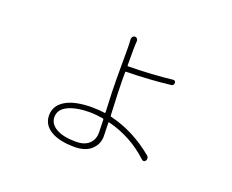

<svg xmlns="http://www.w3.org/2000/svg" viewBox="-107 -783 1213 1004"><g transform="rotate(20 500.0 -281.0)"><path d="M481.4 -69.3Q481.4 -84 479.5 -142.6Q478.5 -147.5 474.6 -147.5Q432.6 -154.3 402.3 -154.3Q326.2 -154.3 280.3 -132.3Q234.4 -110.4 234.4 -67.4Q234.4 -30.3 273.4 -7.3Q312.5 15.6 383.8 15.6Q430.7 15.6 456.1 -7.8Q481.4 -31.2 481.4 -69.3ZM505.9 -418Q502 -418 502 -414.1V-365.2Q502 -324.2 508.8 -175.8Q508.8 -170.9 513.7 -169.9Q644.5 -138.7 757.8 -44.9Q771.5 -33.2 762.7 -17.6Q759.8 -11.7 752.9 -10.7Q746.1 -9.8 741.2 -14.6Q644.5 -105.5 514.6 -138.7Q509.8 -139.6 509.8 -135.7Q511.7 -79.1 511.7 -60.5Q511.7 -16.6 479 13.7Q446.3 43.9 385.7 43.9Q300.8 43.9 252.9 14.6Q205.1 -14.6 205.1 -67.4Q205.1 -121.1 256.3 -151.9Q307.6 -182.6 403.3 -182.6Q439.5 -182.6 473.6 -177.7Q477.5 -176.8 477.5 -181.6Q471.7 -305.7 471.7 -365.2V-542Q471.7 -563.5 469.7 -585.9Q469.7 -593.8 474.6 -600.1Q479.5 -606.4 487.3 -606.4Q495.1 -606.4 500 -600.1Q504.9 -593.8 503.9 -585.9Q502 -563.5 502 -542V-452.1Q502 -448.2 506.8 -448.2Q642.6 -450.2 751 -462.9Q756.8 -463.9 761.2 -460Q765.6 -456.1 765.6 -450.2Q765.6 -443.4 761.7 -438.5Q757.8 -433.6 751 -433.6Q633.8 -419.9 505.9 -418Z"/></g></svg>

Font: Gen Jyuu Gothic ExtraLight
Style: Regular
Weight: 100
Designer: [Source Han Sans]
Ryoko NISHIZUKA  (kana & ideographs); Paul D. Hunt (Latin, Greek & Cyrillic); Wenlong ZHANG  (bopomofo
Version: Version 1.002.20150607